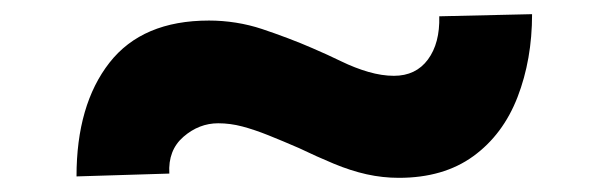

<svg xmlns="http://www.w3.org/2000/svg" viewBox="-20 -495 861 271"><path d="M543 -244Q520 -244 497.5 -249Q475 -254 451 -264Q427 -274 402 -286Q379 -296 359 -304Q339 -312 322 -316.5Q305 -321 288 -321Q261 -321 239 -302Q217 -283 219 -250L88 -246Q88 -347 134.5 -406.5Q181 -466 275 -466Q294 -466 313 -463Q332 -460 350 -454Q368 -448 386.5 -441Q405 -434 421 -427Q442 -418 461.5 -408.5Q481 -399 500 -393.5Q519 -388 536 -388Q567 -388 584 -411Q601 -434 600 -472L731 -475Q731 -411 710.5 -358Q690 -305 648 -274.5Q606 -244 543 -244Z"/></svg>

Font: Lexend Tera
Style: Bold
Weight: 700
Designer: Bonnie Shaver-Troup, Thomas Jockin
Foundry: Lexend
Version: Version 1.007